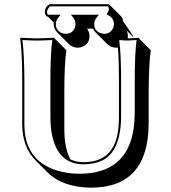

<svg xmlns="http://www.w3.org/2000/svg" viewBox="-20 -828 815 915"><path d="M315.4 -68.4Q343.8 -55.2 378.9 -55.2Q515.6 -55.2 540.5 -191.4Q546.9 -227.5 546.9 -276.9V-444.8Q546.9 -541 542 -601.1Q537.1 -600.6 532.7 -600.6Q508.3 -601.6 491.7 -617.2L435.1 -673.8Q427.2 -682.1 423.3 -691.4H395Q406.2 -675.8 406.7 -656.2Q406.7 -620.6 374.5 -606Q362.3 -600.6 349.6 -600.6Q325.7 -601.6 309.1 -617.2L252.4 -673.8Q236.3 -690.9 235.8 -712.9Q235.8 -717.3 236.3 -720.7L209 -748Q204.1 -749 200.7 -751.5Q194.3 -758.8 193.8 -771Q193.8 -789.6 209 -803.2Q214.8 -807.6 219.2 -808.1H495.1Q499.5 -807.1 502.4 -804.7L559.1 -748Q565.4 -741.2 565.4 -729.5Q565.4 -727.1 584.5 -700.7Q616.7 -655.8 615.2 -650.4L583.5 -682.6Q589.4 -669.9 589.4 -656.2Q589.4 -649.9 588.4 -645H589.8L641.1 -647.9L642.1 -645L698.7 -588.4Q689 -521.5 688.5 -388.2V-238.3Q686.5 65.4 414.6 66.4Q279.3 65.4 205.6 -7.3L148.9 -64Q86.4 -127.9 85.9 -235.8V-444.8Q85.9 -573.7 76.2 -645L78.1 -647.9Q79.6 -647.9 155.8 -645L238.8 -647.9L240.2 -645L296.4 -588.4Q286.6 -521.5 286.6 -388.7V-212.4Q286.6 -122.6 315.4 -68.4ZM497.6 -754.9 488.3 -759.8 493.2 -768.6Q498.5 -778.3 499 -786.1Q499 -788.1 498 -791Q497.1 -793.9 496.1 -795.9L495.1 -797.9H219.2Q214.8 -797.9 206.5 -781.2Q204.1 -774.9 204.1 -771Q204.1 -767.1 205.1 -764.2Q206.1 -761.2 207.5 -759.3L209 -757.8H268.6L255.9 -741.7Q246.1 -728.5 246.1 -712.9Q246.1 -682.6 274.4 -670.9Q283.2 -667 293 -667Q325.2 -667 336.9 -696.3Q339.8 -705.1 339.8 -712.9Q339.4 -729.5 330.6 -741.7L317.9 -757.8H451.2L438.5 -741.7Q429.2 -728.5 429.2 -712.9Q429.2 -682.6 457 -670.9Q466.3 -667.5 476.1 -667Q506.8 -667 519 -694.8Q522.9 -704.1 522.9 -712.9Q522 -741.7 497.6 -754.9ZM557.1 -444.8V-276.9Q557.1 -107.4 466.8 -63Q429.7 -45.4 378.9 -44.9Q251 -44.9 225.6 -197.8Q220.2 -231.4 220.2 -269V-444.8Q220.2 -570.8 229 -637.2Q184.1 -634.8 155.8 -634.8Q127.4 -634.8 86.9 -637.2Q95.7 -565.9 96.2 -444.8V-235.8Q96.2 -65.9 247.6 -16.6Q298.8 0 357.9 0Q586.4 0 617.2 -217.8Q622.1 -253.9 622.1 -294.9V-444.8Q622.1 -570.8 630.9 -637.2Q606.4 -635.3 589.8 -634.8Q571.3 -634.8 548.3 -637.2Q557.1 -565.9 557.1 -444.8Z"/></svg>

Font: Linux Biolinum Shadow O
Style: Bold
Weight: 700
Designer: Philipp H. Poll
Foundry: Philipp H. Poll
Version: Version 0.9.2